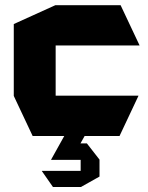

<svg xmlns="http://www.w3.org/2000/svg" viewBox="-20 -539 587 761"><path d="M109.4 0 34.6 -158.8V-159.8H528.6V-158.8L453.8 0ZM34.6 -159.8V-443.7L199.6 -518.5H200.6V-159.8ZM200.6 -358.7V-518.5H458L532.9 -359.7V-358.7ZM262.2 94.6 284.4 29.3H324.3L374.4 93.6V94.6ZM182.6 94.6V93.6L234.7 0H314.9V1L262.2 94.6ZM189.9 202.2 146 139.2V138.2H299.7V202.2ZM299.7 202.2V94.6H374.4V160.8L300.7 202.2Z"/></svg>

Font: Foldit Thin
Style: Regular
Weight: 100
Designer: Sophia Tai
Foundry: Sophia Tai
Version: Version 1.003